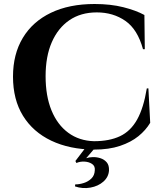

<svg xmlns="http://www.w3.org/2000/svg" viewBox="-20 -734 820 960"><path d="M722 -292 731 -120Q709 -83 672 -53Q635 -23 580 -4.5Q525 14 450 14Q328 13 236.5 -30.5Q145 -74 95 -155Q45 -236 45 -351Q45 -463 94 -544.5Q143 -626 234.5 -670Q326 -714 453 -714Q533 -714 596.5 -698Q660 -682 702 -659L704 -488H695Q668 -587 607 -629.5Q546 -672 464 -672Q384 -672 327 -633Q270 -594 239 -523Q208 -452 208 -353Q208 -254 237.5 -182Q267 -110 321.5 -70Q376 -30 450 -28Q527 -28 580 -53Q633 -78 665.5 -136Q698 -194 714 -292ZM405 8H453L411 57Q425 52 444 51.5Q463 51 482 57Q501 63 513.5 77.5Q526 92 525 118Q523 151 497 174Q471 197 432 204Q393 211 355 198L356 188Q377 188 399 181Q421 174 437 158.5Q453 143 454 117Q456 96 440 85.5Q424 75 402 74Q380 73 362 81Q362 81 359.5 76Q357 71 357 71Z"/></svg>

Font: Cinzel
Style: Bold
Weight: 700
Designer: Natanael Gama
Version: Version 2.000